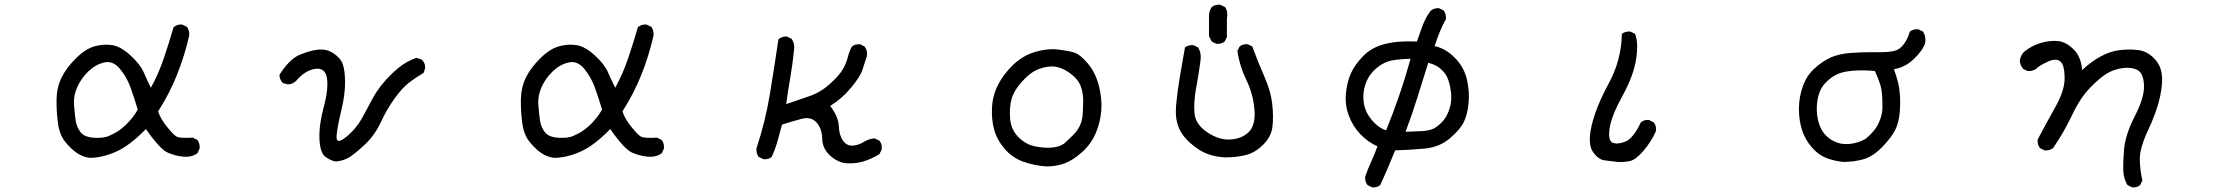

<svg xmlns="http://www.w3.org/2000/svg" viewBox="-20 -676 9540 827"><path d="M366.2 3.9Q336.9 0 312.5 -16.1Q288.1 -32.2 262.2 -63.5Q236.3 -94.7 229.5 -146.5Q222.7 -198.2 223.6 -249Q224.6 -299.8 245.1 -341.8Q265.6 -383.8 307.1 -424.8Q348.6 -465.8 387.7 -476.6Q426.8 -487.3 463.9 -481.4Q501 -475.6 543 -436.5Q585 -397.5 598.6 -365.2Q612.3 -333 629.9 -297.9Q663.1 -358.4 685.5 -424.8Q708 -491.2 727.5 -558.6Q743.2 -572.3 764.6 -570.3L785.2 -560.5Q796.9 -544.9 794.9 -522.5Q775.4 -436.5 742.7 -354.5Q710 -272.5 661.1 -196.3Q670.9 -165 699.2 -129.9Q727.5 -94.7 741.2 -87.4Q754.9 -80.1 810.5 -83L830.1 -73.2Q841.8 -57.6 839.8 -36.1L830.1 -15.6Q804.7 2 771 -1Q737.3 -3.9 703.6 -18.1Q669.9 -32.2 608.4 -120.1Q538.1 -47.9 478.5 -22Q418.9 3.9 366.2 3.9ZM454.1 -92.8Q491.2 -108.4 522.5 -138.7Q553.7 -168.9 573.2 -204.1Q557.6 -256.8 542 -299.8Q526.4 -342.8 497.1 -378.9Q467.8 -415 430.7 -407.2Q393.6 -399.4 362.3 -370.1Q331.1 -340.8 313.5 -302.7Q295.9 -264.6 298.8 -225.6Q301.8 -186.5 305.7 -158.2Q309.6 -129.9 326.2 -107.4Q342.8 -85 386.7 -82.5Q430.7 -80.1 454.1 -92.8Z M1427.7 19.5Q1410.2 18.6 1384.3 1.5Q1358.4 -15.6 1356 -76.7Q1353.5 -137.7 1374.5 -215.3Q1395.5 -293 1388.2 -339.4Q1380.9 -385.7 1337.4 -379.4Q1293.9 -373 1254.9 -327.1Q1241.2 -313.5 1219.7 -312.5L1198.2 -318.4Q1184.6 -332 1183.6 -353.5Q1225.6 -419.9 1267.6 -438.5Q1309.6 -457 1347.7 -461.9Q1385.7 -466.8 1416.5 -446.3Q1447.3 -425.8 1456.5 -399.4Q1465.8 -373 1466.3 -321.8Q1466.8 -270.5 1450.2 -200.7Q1433.6 -130.9 1430.2 -96.2Q1426.8 -61.5 1447.8 -71.3Q1468.8 -81.1 1495.1 -107.9Q1521.5 -134.8 1541.5 -170.9Q1561.5 -207 1581.1 -244.6Q1600.6 -282.2 1628.9 -316.4Q1657.2 -350.6 1692.9 -380.9Q1728.5 -411.1 1773.4 -426.8L1795.9 -419.9Q1811.5 -406.2 1811.5 -382.8L1804.7 -362.3Q1771.5 -342.8 1742.2 -320.3Q1712.9 -297.9 1679.7 -252Q1646.5 -206.1 1620.1 -149.4Q1593.8 -92.8 1550.8 -52.7Q1507.8 -12.7 1483.4 2Q1459 16.6 1427.7 19.5Z M2366.2 3.9Q2336.9 0 2312.5 -16.1Q2288.1 -32.2 2262.2 -63.5Q2236.3 -94.7 2229.5 -146.5Q2222.7 -198.2 2223.6 -249Q2224.6 -299.8 2245.1 -341.8Q2265.6 -383.8 2307.1 -424.8Q2348.6 -465.8 2387.7 -476.6Q2426.8 -487.3 2463.9 -481.4Q2501 -475.6 2543 -436.5Q2585 -397.5 2598.6 -365.2Q2612.3 -333 2629.9 -297.9Q2663.1 -358.4 2685.5 -424.8Q2708 -491.2 2727.5 -558.6Q2743.2 -572.3 2764.6 -570.3L2785.2 -560.5Q2796.9 -544.9 2794.9 -522.5Q2775.4 -436.5 2742.7 -354.5Q2710 -272.5 2661.1 -196.3Q2670.9 -165 2699.2 -129.9Q2727.5 -94.7 2741.2 -87.4Q2754.9 -80.1 2810.5 -83L2830.1 -73.2Q2841.8 -57.6 2839.8 -36.1L2830.1 -15.6Q2804.7 2 2771 -1Q2737.3 -3.9 2703.6 -18.1Q2669.9 -32.2 2608.4 -120.1Q2538.1 -47.9 2478.5 -22Q2418.9 3.9 2366.2 3.9ZM2454.1 -92.8Q2491.2 -108.4 2522.5 -138.7Q2553.7 -168.9 2573.2 -204.1Q2557.6 -256.8 2542 -299.8Q2526.4 -342.8 2497.1 -378.9Q2467.8 -415 2430.7 -407.2Q2393.6 -399.4 2362.3 -370.1Q2331.1 -340.8 2313.5 -302.7Q2295.9 -264.6 2298.8 -225.6Q2301.8 -186.5 2305.7 -158.2Q2309.6 -129.9 2326.2 -107.4Q2342.8 -85 2386.7 -82.5Q2430.7 -80.1 2454.1 -92.8Z M3627.9 27.3Q3590.8 25.4 3556.6 -4.9Q3522.5 -35.2 3521.5 -78.6Q3520.5 -122.1 3497.1 -148.4Q3473.6 -174.8 3432.6 -164.1Q3391.6 -153.3 3348.6 -139.6Q3338.9 -104.5 3329.1 -68.8Q3319.3 -33.2 3303.7 0Q3290 11.7 3268.6 9.8L3248 0Q3236.3 -15.6 3238.3 -37.1Q3276.4 -151.4 3295.9 -269.5Q3315.4 -387.7 3333 -506.8Q3348.6 -520.5 3370.1 -518.6L3389.6 -508.8Q3405.3 -485.4 3399.4 -454.1Q3393.6 -397.5 3383.8 -340.8Q3374 -284.2 3366.2 -227.5Q3417 -245.1 3465.8 -261.7Q3514.6 -278.3 3554.7 -314.5Q3594.7 -350.6 3610.4 -377.9Q3626 -405.3 3631.8 -429.7Q3637.7 -454.1 3649.4 -475.6Q3663.1 -487.3 3684.6 -485.4L3704.1 -475.6Q3717.8 -458 3713.9 -434.6Q3704.1 -403.3 3694.3 -374Q3684.6 -344.7 3645 -297.4Q3605.5 -250 3555.7 -219.7Q3590.8 -174.8 3592.8 -133.8Q3594.7 -92.8 3611.3 -69.8Q3627.9 -46.9 3653.3 -48.8Q3678.7 -50.8 3700.2 -64.5Q3721.7 -78.1 3747.1 -80.1L3767.6 -70.3Q3781.2 -54.7 3777.3 -31.2L3767.6 -11.7Q3735.4 7.8 3701.2 18.6Q3667 29.3 3627.9 27.3Z M4487.3 41Q4434.6 37.1 4387.7 20.5Q4340.8 3.9 4307.6 -34.7Q4274.4 -73.2 4262.2 -117.2Q4250 -161.1 4252.9 -213.9Q4255.9 -266.6 4279.8 -312.5Q4303.7 -358.4 4344.7 -397.5Q4385.7 -436.5 4437.5 -452.1Q4489.3 -467.8 4534.2 -462.9Q4579.1 -458 4605.5 -450.2Q4631.8 -442.4 4665 -403.3Q4698.2 -364.3 4712.9 -307.6Q4727.5 -251 4723.6 -200.2Q4719.7 -149.4 4699.7 -102.5Q4679.7 -55.7 4641.1 -21Q4602.5 13.7 4566.4 27.3Q4530.3 41 4487.3 41ZM4563.5 -57.6Q4582 -74.2 4602.1 -94.2Q4622.1 -114.3 4631.8 -135.7Q4641.6 -157.2 4643.6 -185.5Q4645.5 -213.9 4645.5 -246.1Q4645.5 -278.3 4633.8 -307.6Q4622.1 -336.9 4587.9 -361.3Q4553.7 -385.7 4522.9 -389.2Q4492.2 -392.6 4455.1 -378.9Q4418 -365.2 4381.3 -323.7Q4344.7 -282.2 4335.9 -245.1Q4327.1 -208 4331.1 -163.1Q4335 -118.2 4365.2 -86.9Q4395.5 -55.7 4432.6 -46.9Q4469.7 -38.1 4505.9 -40Q4542 -42 4563.5 -57.6Z M5256.8 2Q5216.8 0 5181.6 -12.7Q5146.5 -25.4 5108.4 -58.6Q5070.3 -91.8 5055.7 -130.4Q5041 -168.9 5045.9 -223.6Q5050.8 -278.3 5061.5 -342.8Q5072.3 -407.2 5084 -471.7Q5099.6 -483.4 5121.1 -481.4L5140.6 -471.7Q5156.2 -446.3 5150.4 -411.1Q5142.6 -352.5 5131.8 -294.9Q5121.1 -237.3 5125 -189Q5128.9 -140.6 5179.7 -106.4Q5230.5 -72.3 5279.8 -75.2Q5329.1 -78.1 5358.9 -107.4Q5388.7 -136.7 5383.3 -203.6Q5377.9 -270.5 5348.6 -331.1Q5319.3 -391.6 5309.6 -456.1L5319.3 -475.6Q5333 -487.3 5354.5 -485.4L5374 -475.6Q5397.5 -411.1 5425.8 -346.7Q5454.1 -282.2 5460 -227.5Q5465.8 -172.9 5460.9 -130.4Q5456.1 -87.9 5420.9 -52.7Q5385.7 -17.6 5344.7 -7.8Q5303.7 2 5256.8 2ZM5218.8 -487.3 5199.2 -497.1 5187.5 -520.5V-598.6Q5185.5 -626 5199.2 -645.5Q5214.8 -658.2 5236.3 -655.3L5256.8 -645.5Q5270.5 -626 5264.6 -594.7V-516.6L5254.9 -497.1Q5240.2 -485.4 5218.8 -487.3Z M5889.6 130.9 5870.1 121.1Q5858.4 105.5 5860.4 84Q5872.1 50.8 5886.7 19Q5901.4 -12.7 5913.1 -45.9Q5872.1 -63.5 5838.9 -98.6Q5805.7 -133.8 5789.1 -179.7Q5772.5 -225.6 5777.3 -274.4Q5782.2 -323.2 5798.8 -360.4Q5815.4 -397.5 5851.6 -434.6Q5887.7 -471.7 5944.3 -486.3Q6001 -501 6083 -497.1Q6094.7 -531.2 6107.4 -565.4Q6120.1 -599.6 6141.6 -628.9Q6157.2 -642.6 6178.7 -640.6L6198.2 -630.9Q6210 -615.2 6208 -593.8Q6192.4 -566.4 6180.7 -536.6Q6168.9 -506.8 6159.2 -477.5Q6206.1 -467.8 6246.6 -426.8Q6287.1 -385.7 6298.8 -332Q6310.5 -278.3 6305.7 -231.4Q6300.8 -184.6 6286.1 -152.3Q6271.5 -120.1 6226.1 -81.1Q6180.7 -42 6117.2 -36.1Q6053.7 -30.3 5989.3 -28.3Q5973.6 9.8 5958 46.9Q5942.4 84 5924.8 121.1Q5911.1 132.8 5889.6 130.9ZM5950.2 -114.3Q5981.4 -190.4 6007.8 -267.6Q6034.2 -344.7 6055.7 -422.9Q5985.4 -420.9 5958 -411.1Q5930.7 -401.4 5907.2 -380.9Q5883.8 -360.4 5872.1 -337.9Q5860.4 -315.4 5855.5 -291Q5850.6 -266.6 5853.5 -239.3Q5856.4 -211.9 5868.2 -189.5Q5879.9 -167 5901.4 -145.5Q5922.9 -124 5950.2 -114.3ZM6155.3 -122.1Q6173.8 -131.8 6192.9 -152.3Q6211.9 -172.9 6222.7 -205.1Q6233.4 -237.3 6230.5 -271.5Q6227.5 -305.7 6217.8 -333Q6208 -360.4 6184.6 -379.9Q6161.1 -399.4 6131.8 -405.3Q6108.4 -331.1 6085 -255.9Q6061.5 -180.7 6034.2 -108.4Q6077.1 -110.4 6104.5 -111.3Q6131.8 -112.3 6155.3 -122.1Z M6946.3 21.5Q6918.9 17.6 6891.6 14.6Q6864.3 11.7 6840.8 -22.5Q6817.4 -56.6 6835.9 -136.2Q6854.5 -215.8 6909.2 -316.4Q6963.9 -417 6965.8 -530.3Q6981.4 -542 7002.9 -540L7022.5 -530.3Q7038.1 -493.2 7027.3 -421.9Q7016.6 -350.6 6968.8 -263.7Q6920.9 -176.8 6913.1 -123.5Q6905.3 -70.3 6925.8 -61.5Q6946.3 -52.7 6980.5 -65.9Q7014.6 -79.1 7047.9 -149.4Q7061.5 -161.1 7083 -159.2L7102.5 -149.4Q7116.2 -133.8 7112.3 -110.4Q7092.8 -66.4 7059.6 -27.3Q7026.4 11.7 7001 17.6Q6975.6 23.4 6946.3 21.5Z M7918.9 21.5Q7881.8 17.6 7847.7 4.9Q7813.5 -7.8 7784.7 -40.5Q7755.9 -73.2 7742.2 -115.2Q7728.5 -157.2 7728.5 -207Q7728.5 -256.8 7745.1 -303.7Q7761.7 -350.6 7796.4 -381.8Q7831.1 -413.1 7866.2 -428.7Q7901.4 -444.3 7954.6 -448.2Q8007.8 -452.1 8059.1 -451.2Q8110.4 -450.2 8136.7 -456.1Q8163.1 -461.9 8180.7 -486.3Q8198.2 -510.7 8206.1 -540Q8221.7 -551.8 8243.2 -549.8L8262.7 -540Q8276.4 -520.5 8272.5 -491.2Q8262.7 -460 8224.6 -422.9Q8186.5 -385.7 8137.7 -377.9Q8147.5 -350.6 8154.3 -325.2Q8161.1 -299.8 8163.6 -266.6Q8166 -233.4 8162.6 -191.4Q8159.2 -149.4 8143.6 -117.2Q8127.9 -85 8087.9 -43.5Q8047.9 -2 8006.8 9.8Q7965.8 21.5 7918.9 21.5ZM8014.6 -77.1Q8053.7 -108.4 8070.3 -142.6Q8086.9 -176.8 8087.9 -206.1Q8088.9 -235.4 8086.9 -264.6Q8085 -293.9 8076.2 -319.3Q8067.4 -344.7 8055.7 -370.1Q8007.8 -375 7963.4 -371.6Q7918.9 -368.2 7893.6 -356.4Q7868.2 -344.7 7844.7 -321.3Q7821.3 -297.9 7812.5 -263.7Q7803.7 -229.5 7805.7 -195.3Q7807.6 -161.1 7818.4 -133.8Q7829.1 -106.4 7849.6 -87.9Q7870.1 -69.3 7895.5 -61Q7920.9 -52.7 7952.1 -56.6Q7983.4 -60.5 8014.6 -77.1Z M9163.1 130.9 9143.6 121.1Q9127.9 95.7 9126 63.5Q9124 31.2 9128.9 -31.7Q9133.8 -94.7 9175.8 -176.8Q9217.8 -258.8 9214.8 -310.5Q9211.9 -362.3 9185.5 -375Q9159.2 -387.7 9123 -382.8Q9086.9 -377.9 9056.6 -360.4Q9026.4 -342.8 8983.4 -298.8Q8940.4 -254.9 8905.3 -180.7Q8870.1 -106.4 8823.2 -38.1Q8807.6 -26.4 8786.1 -28.3L8766.6 -38.1Q8754.9 -53.7 8756.8 -75.2Q8793.9 -145.5 8834 -216.8Q8874 -288.1 8873 -342.8Q8872.1 -397.5 8853.5 -412.1Q8835 -426.8 8797.9 -409.2Q8760.7 -391.6 8751 -379.9Q8734.4 -368.2 8712.9 -370.1L8693.4 -379.9Q8681.6 -395.5 8679.7 -415Q8683.6 -436.5 8697.3 -452.1Q8730.5 -479.5 8771 -491.2Q8811.5 -502.9 8845.7 -499Q8879.9 -495.1 8912.1 -462.9Q8944.3 -430.7 8948.2 -374Q8987.3 -411.1 9029.3 -433.6Q9071.3 -456.1 9112.3 -460.4Q9153.3 -464.8 9189.5 -460.4Q9225.6 -456.1 9255.4 -427.7Q9285.2 -399.4 9291 -358.4Q9296.9 -317.4 9283.2 -255.9Q9269.5 -194.3 9232.9 -116.2Q9196.3 -38.1 9196.8 8.8Q9197.3 55.7 9208 101.6L9198.2 121.1Q9184.6 132.8 9163.1 130.9Z"/></svg>

Font: NaikaiFont
Style: Regular
Weight: 400
Version: Version 1.67